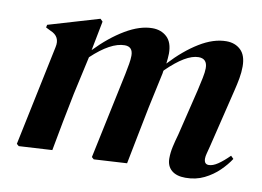

<svg xmlns="http://www.w3.org/2000/svg" viewBox="-61 -588 946 693"><g transform="rotate(10 411.5 -241.0)"><path d="M166 0 44 7 36 0 113 -368Q122 -408 85 -423L67 -432L69 -442L255 -497L264 -488L243 -380Q294 -433 347 -464.5Q400 -496 446 -496Q478 -496 499 -476.5Q520 -457 520 -416Q520 -407 519 -398Q518 -389 517 -379Q567 -433 618.5 -464.5Q670 -496 717 -496Q749 -496 769.5 -476.5Q790 -457 790 -416Q790 -395 786 -372.5Q782 -350 776 -326L724 -112Q720 -96 717 -85Q714 -74 714 -66Q714 -45 731 -45Q746 -45 764.5 -57.5Q783 -70 805 -92L815 -82Q801 -60 778 -37.5Q755 -15 724.5 0Q694 15 656 15Q623 15 605 -0.5Q587 -16 587 -44Q587 -65 592 -87.5Q597 -110 604 -134L645 -303Q651 -329 655.5 -351Q660 -373 660 -387Q660 -422 628 -422Q582 -422 512 -353Q511 -351 510.5 -348.5Q510 -346 510 -343L482 -213Q471 -160 461 -107Q451 -54 440 0L319 7L311 0L378 -317Q382 -337 385 -354.5Q388 -372 388 -385Q388 -418 358 -418Q307 -418 238 -353L207 -213Q196 -160 186 -107Q176 -54 166 0Z"/></g></svg>

Font: DeepMind Serif Display
Style: Italic
Weight: 400
Italic angle: -12°
Designer: Frank Grießhammer / Modifications: Colophon Foundry
Foundry: Colophon Foundry
Version: Version 5.003; ttfautohint (v1.8.2)